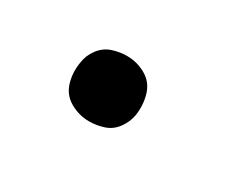

<svg xmlns="http://www.w3.org/2000/svg" viewBox="-40 -355 656 520"><g transform="rotate(30 288.0 -94.5)"><path d="M247 8Q270 8 292.5 0.5Q315 -7 329.5 -27Q344 -47 348 -70Q353 -103 344 -134Q335 -165 307.5 -181Q280 -197 247 -197Q225 -197 202.5 -189.5Q180 -182 165 -162Q150 -142 147 -119Q141 -86 150 -55Q159 -24 187 -8Q215 8 247 8Z"/></g></svg>

Font: Iosevka Sparkle Extrabold
Style: Italic
Weight: 800
Italic angle: -9°
Designer: Belleve Invis
Foundry: Belleve Invis
Version: Version 4.5.0; ttfautohint (v1.8.3)